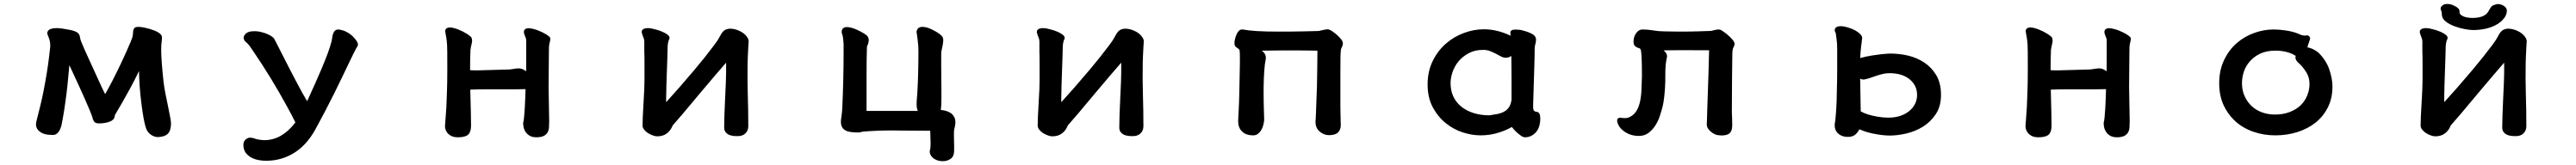

<svg xmlns="http://www.w3.org/2000/svg" viewBox="-20 -628 13040 837"><path d="M219.2 -460Q219.2 -465.3 222.7 -470.7Q231.4 -485.4 268.6 -485.4Q288.1 -485.4 330.1 -477.1Q346.2 -474.1 355 -470.7Q369.6 -465.8 376.5 -458.5Q383.3 -450.7 384.8 -439.5Q385.7 -431.6 390.1 -418.9Q404.8 -382.3 432.6 -322.3Q460.4 -262.2 479.2 -220.2Q498 -178.2 512.2 -150.4Q545.4 -208 591.3 -304.2Q623 -371.6 641.6 -416.5Q647 -430.2 649.9 -438.5Q653.3 -453.1 653.3 -460.9Q653.3 -487.3 669.9 -490.7Q673.8 -491.7 681.4 -491.7Q689 -491.7 709.5 -488.3Q772.5 -474.6 792 -455.1Q799.8 -447.3 799.8 -438.5Q799.8 -425.3 797.9 -413.6Q795.9 -401.9 795.9 -373.5Q795.9 -324.2 807.6 -214.8Q811.5 -181.6 817.9 -150.1Q824.2 -118.7 830.1 -90.8Q835.9 -63 838.9 -46.4Q845.2 -15.6 845.7 -3.9Q845.7 34.7 829.1 50.8Q814.9 65.4 780.3 67.4Q761.2 67.4 744.6 55.7Q727.5 43.9 720.2 25.4Q707.5 -8.3 695.8 -102.5Q684.6 -191.9 683.6 -267.6Q664.6 -228 639.6 -181.2Q595.2 -100.1 562.5 -45.9Q561 -43.5 561 -42.5Q561 -41.5 561 -39.6Q561 -35.6 557.6 -28.3Q552.2 -19.5 542.5 -14.2Q524.4 -5.4 499.5 -2.9Q488.8 -2 481.4 -2Q469.7 -2 463.4 -5.4Q457 -8.8 453.4 -16.1Q449.7 -23.4 447.3 -33.7Q441.9 -52.7 410.6 -123.5Q382.8 -186.5 344.7 -268.1Q336.9 -284.2 331.1 -297.4Q328.1 -269 325.2 -234.6Q322.3 -200.2 317.4 -159.7Q306.6 -69.8 291 8.8Q280.8 45.4 260.7 54.2Q254.9 56.6 245.8 56.6Q236.8 56.6 222.2 55.2Q190.9 51.8 172.4 31.2Q162.1 19.5 162.1 2Q162.1 -6.8 170.4 -37.1Q175.3 -55.7 184.8 -95Q194.3 -134.3 200.2 -165Q220.7 -271 228.5 -340.8L234.4 -392.1Q234.4 -416 229.5 -429.7L219.7 -456.1Q219.2 -458 219.2 -460Z M1778.3 -374Q1776.4 -371.1 1767.1 -351.8Q1757.8 -332.5 1743.2 -302.2Q1728.5 -272 1710 -232.9Q1675.3 -159.7 1627.4 -67.4L1585 12.2Q1540 101.1 1473.9 144.3Q1407.7 187.5 1327.1 187.5Q1312 187.5 1297.4 185.3Q1282.7 183.1 1273.4 180.2Q1264.2 177.2 1257.6 174.1Q1251 170.9 1247.1 168.5Q1234.4 160.6 1224.6 148.4Q1211.9 131.3 1211.9 106.4Q1211.9 89.4 1223.6 79.6Q1234.4 70.3 1245.1 70.3Q1258.3 70.3 1269 74.7Q1276.4 78.1 1289.6 80.1Q1305.2 83 1320.1 83Q1335 83 1349.1 80.1Q1377 74.7 1399.9 61.5Q1440.9 38.1 1475.1 -6.8Q1459 -40.5 1432.1 -89.4Q1352.5 -235.4 1260.3 -370.6Q1251 -383.8 1242.7 -396Q1235.4 -405.8 1225.6 -414.1Q1213.4 -423.8 1213.4 -437Q1213.4 -441.4 1214.8 -444.3Q1217.3 -450.7 1222.7 -456.1Q1232.4 -465.3 1248 -468.3Q1258.3 -469.7 1269.8 -469.7Q1281.2 -469.7 1294.4 -467.3Q1317.9 -462.4 1336.9 -453.6Q1359.4 -442.9 1366.7 -433.1Q1373 -422.9 1399.4 -369.9Q1425.8 -316.9 1445.3 -279.8Q1464.8 -242.7 1482.9 -207.8Q1501 -172.9 1511.7 -154.3Q1527.3 -126.5 1534.7 -114.7Q1584 -223.1 1604.7 -272.2Q1625.5 -321.3 1637.7 -354.2Q1649.9 -387.2 1658.2 -418Q1660.2 -426.3 1660.9 -432.4Q1661.6 -438.5 1662.1 -441.4Q1665 -459 1672.9 -469.7Q1679.7 -478.5 1693.4 -478.5H1693.8Q1718.3 -475.1 1736.6 -464.8Q1754.9 -454.6 1766.6 -442.4Q1787.1 -421.9 1791.5 -406.2Q1792 -404.3 1792 -401.9Q1792 -396 1786.6 -388.4Q1781.2 -380.9 1778.3 -374Z M2757.8 -304.2 2756.8 -185.5Q2756.8 -169.4 2758.3 -99.4Q2759.8 -29.3 2759.8 -12.9Q2759.8 3.4 2758.8 18.1Q2757.8 32.7 2751.5 43.9Q2744.6 55.7 2731.2 62Q2717.8 68.4 2695.1 68.4Q2672.4 68.4 2658.7 59.1Q2645.5 50.3 2638.4 38.1Q2631.3 25.9 2629.6 14.2Q2627.9 2.4 2627.9 -2.9V-3.9Q2630.9 -14.2 2632.8 -34.2Q2636.7 -73.2 2638.7 -132.8Q2639.6 -155.8 2640.1 -175.8Q2609.9 -174.8 2576.2 -174.8H2428.2Q2396 -174.8 2360.4 -173.3Q2360.4 -154.8 2361.3 -137.2Q2362.3 -108.4 2363.3 -57.6Q2364.3 -6.8 2364.3 8.3Q2364.3 40.5 2350.6 54.2L2348.6 55.7Q2334 68.4 2297.9 68.4Q2276.4 68.4 2262.9 61Q2249.5 53.7 2242.2 43Q2232.4 28.8 2232.4 10.7Q2232.4 4.4 2233.4 -1Q2238.8 -69.3 2239.3 -84Q2240.2 -104.5 2240.7 -120.4Q2241.2 -136.2 2242.2 -158.7Q2244.1 -204.6 2244.1 -273.2Q2244.1 -341.8 2243.9 -366.7Q2243.7 -391.6 2242.9 -401.4Q2242.2 -411.1 2241.2 -421.4Q2238.8 -440.9 2236.1 -453.4Q2233.4 -465.8 2233.4 -469.2Q2233.4 -481.4 2243.2 -485.8Q2249 -488.8 2255.9 -488.8Q2272.9 -488.8 2299.3 -478.5Q2323.2 -469.2 2343.8 -456.1Q2362.8 -443.8 2366.7 -437Q2367.7 -434.6 2368.2 -432.1Q2369.6 -426.8 2369.6 -423.6Q2369.6 -420.4 2369.4 -416.7Q2369.1 -413.1 2367.2 -405.3Q2363.3 -390.1 2361.3 -374.5Q2359.4 -328.1 2359.4 -272Q2376.5 -271 2384.5 -271Q2392.6 -271 2395.5 -271Q2399.9 -271 2413.1 -271.5L2552.7 -275.4Q2563 -275.4 2579.1 -278.3Q2595.2 -281.2 2605 -281.2Q2617.7 -281.2 2629.9 -274.9Q2635.3 -272 2643.1 -266.6Q2643.6 -295.4 2643.6 -328.6V-422.9Q2643.6 -431.6 2639.6 -439.9Q2634.3 -450.7 2631.8 -462.9Q2631.8 -464.4 2631.8 -466.6Q2631.8 -468.8 2632.8 -472.4Q2633.8 -476.1 2637.2 -479Q2643.1 -484.9 2654.3 -484.9Q2663.6 -484.9 2676.5 -481.9Q2689.5 -479 2701.2 -474.6Q2724.1 -465.8 2743.2 -454.6Q2757.3 -445.8 2762.7 -439.5Q2765.6 -436 2765.6 -431.6Q2765.6 -423.8 2762.7 -413.8Q2759.8 -403.8 2758.8 -391.1Q2758.8 -379.4 2758.3 -362.3Q2757.8 -333 2757.8 -304.2Z M3669.9 -482.4Q3671.9 -482.4 3677.2 -482.4Q3696.8 -482.4 3719.7 -472.7Q3748 -460.4 3761.7 -439.9Q3769.5 -428.7 3769.5 -418Q3769.5 -416.5 3769 -409.7Q3768.6 -402.8 3767.6 -389.2Q3764.6 -335 3764.2 -306.6Q3762.7 -229 3765.1 -147.7Q3767.6 -66.4 3767.6 11.7Q3767.1 30.3 3759.3 41Q3752.4 50.8 3742.4 56.2Q3732.4 61.5 3723.1 62Q3713.9 62.5 3708 62.5Q3672.4 62.5 3656.2 46.4Q3645.5 35.6 3645.5 20Q3645.5 -32.2 3650.4 -131.3Q3655.3 -228.5 3655.3 -260.7V-310.1Q3649.9 -303.7 3600.1 -246.1Q3544.4 -180.2 3528.3 -161.1Q3455.1 -73.2 3438.5 -53.7Q3402.8 -11.7 3385.3 7.8Q3383.3 10.7 3380.1 18.6Q3377 26.4 3368.2 36.6Q3359.4 47.4 3344.7 55.2Q3329.1 63.5 3305.7 63.5Q3296.4 63.5 3284.7 59.1Q3255.9 48.8 3241.7 31.2Q3232.4 20.5 3232.4 8.8Q3232.4 -25.9 3237.3 -105.5Q3242.2 -184.6 3242.2 -223.6V-297.4Q3242.2 -328.1 3241.9 -343Q3241.7 -357.9 3241.2 -364.7Q3241.2 -378.4 3241.2 -388.7V-418Q3241.2 -428.2 3236.6 -438.7Q3231.9 -449.2 3230 -457.5Q3228 -462.4 3228 -466.3Q3228 -473.1 3232.9 -477.5Q3235.4 -480 3238.8 -481.9Q3247.1 -485.4 3258.3 -485.4Q3274.4 -485.4 3296.9 -479Q3337.9 -468.3 3359.4 -451.7Q3369.1 -443.8 3369.1 -436Q3369.1 -432.6 3367.2 -428.7Q3363.8 -422.9 3361.6 -411.1Q3359.4 -399.4 3359.4 -391.1Q3359.4 -372.1 3357.9 -334.5Q3351.6 -165.5 3351.6 -121.1Q3351.6 -115.2 3352.1 -109.9Q3414.6 -178.2 3494.1 -272.5Q3546.9 -335 3593.3 -397Q3606 -414.1 3610.4 -420.9Q3618.2 -432.6 3623 -442.4Q3632.3 -460.4 3641.1 -469.2Q3644 -472.2 3647.5 -474.6Q3655.3 -480 3669.9 -482.4Z M4625.5 -65.4Q4619.6 -80.1 4619.6 -100.1Q4619.6 -106.9 4620.1 -116.7Q4627 -191.9 4628.4 -313.5Q4628.9 -348.6 4628.9 -366.5Q4628.9 -384.3 4627.9 -396.5Q4626.5 -413.6 4623.8 -435.1Q4621.1 -456.5 4619.1 -466.8Q4622.1 -484.4 4634.8 -489.3Q4641.6 -491.7 4648.4 -491.7Q4666.5 -491.7 4688.5 -482.4Q4718.8 -468.8 4738.3 -453.6Q4748.5 -445.3 4751.5 -439.5Q4754.4 -433.6 4754.4 -423.8Q4754.4 -414.1 4751.5 -398.9L4746.6 -375.5Q4744.1 -364.3 4744.1 -355.5V-293.9Q4744.1 -261.7 4744.6 -231Q4745.1 -200.2 4745.1 -172.9V-127Q4745.1 -90.8 4742.2 -70.3Q4749.5 -69.3 4758.8 -67.9Q4773.9 -64.9 4787.6 -57.6Q4801.8 -49.8 4810.1 -34.2Q4815.9 -23.4 4815.9 -8.3Q4815.9 -1 4814.5 7.3Q4814.5 10.3 4812.5 18.1Q4810.5 25.9 4809.6 29.3Q4808.6 36.6 4808.6 43V64.5Q4808.6 77.1 4809.1 90.3Q4809.6 103.5 4809.6 115.2V133.8Q4809.6 166.5 4791 178.2Q4773.9 189.5 4753.9 189.5Q4739.7 189.5 4731.9 187.5Q4710.9 182.1 4698.2 168.9Q4686 155.8 4686 140.1Q4686 136.2 4687 133.3Q4689.5 126.5 4689.9 116.5Q4690.4 106.4 4690.4 99.1Q4690.4 91.3 4689.5 66.9Q4688.5 42.5 4688.5 35.2Q4603.5 35.2 4554.9 34.4Q4506.3 33.7 4492.2 33.7Q4419.4 33.7 4343.8 40Q4337.4 43.9 4324.2 43.9Q4282.7 43.9 4264.6 36.1Q4244.6 27.3 4239.3 9.8Q4236.3 0.5 4236.3 -9.5Q4236.3 -19.5 4238.8 -34.7Q4241.2 -49.8 4243.2 -75.7Q4250 -226.1 4250 -358.4V-403.3Q4249 -422.4 4248 -429Q4247.1 -435.5 4246.8 -436.5Q4246.6 -437.5 4246.6 -438.7Q4246.6 -439.9 4246.3 -440.9Q4246.1 -441.9 4245.8 -442.9Q4245.6 -443.8 4245.6 -444.8Q4245.1 -447.3 4242.7 -455.6Q4240.2 -460 4240.2 -465.8Q4240.2 -482.9 4253.4 -488.3Q4259.8 -490.7 4266.1 -490.7Q4284.2 -490.7 4309.6 -480.5Q4325.7 -473.6 4339.4 -466.3Q4367.7 -450.7 4372.6 -441.9Q4373 -440.4 4373.5 -439.5Q4377.4 -432.6 4377.4 -425.3Q4377.4 -418 4375 -409.2Q4372.6 -400.4 4369.6 -395L4368.2 -390.6Q4368.2 -381.8 4367.7 -369.6Q4366.2 -333 4366.2 -228.5V-65.4Z M5669.9 -482.4Q5671.9 -482.4 5677.2 -482.4Q5696.8 -482.4 5719.7 -472.7Q5748 -460.4 5761.7 -439.9Q5769.5 -428.7 5769.5 -418Q5769.5 -416.5 5769 -409.7Q5768.6 -402.8 5767.6 -389.2Q5764.6 -335 5764.2 -306.6Q5762.7 -229 5765.1 -147.7Q5767.6 -66.4 5767.6 11.7Q5767.1 30.3 5759.3 41Q5752.4 50.8 5742.4 56.2Q5732.4 61.5 5723.1 62Q5713.9 62.5 5708 62.5Q5672.4 62.5 5656.2 46.4Q5645.5 35.6 5645.5 20Q5645.5 -32.2 5650.4 -131.3Q5655.3 -228.5 5655.3 -260.7V-310.1Q5649.9 -303.7 5600.1 -246.1Q5544.4 -180.2 5528.3 -161.1Q5455.1 -73.2 5438.5 -53.7Q5402.8 -11.7 5385.3 7.8Q5383.3 10.7 5380.1 18.6Q5377 26.4 5368.2 36.6Q5359.4 47.4 5344.7 55.2Q5329.1 63.5 5305.7 63.5Q5296.4 63.5 5284.7 59.1Q5255.9 48.8 5241.7 31.2Q5232.4 20.5 5232.4 8.8Q5232.4 -25.9 5237.3 -105.5Q5242.2 -184.6 5242.2 -223.6V-297.4Q5242.2 -328.1 5241.9 -343Q5241.7 -357.9 5241.2 -364.7Q5241.2 -378.4 5241.2 -388.7V-418Q5241.2 -428.2 5236.6 -438.7Q5231.9 -449.2 5230 -457.5Q5228 -462.4 5228 -466.3Q5228 -473.1 5232.9 -477.5Q5235.4 -480 5238.8 -481.9Q5247.1 -485.4 5258.3 -485.4Q5274.4 -485.4 5296.9 -479Q5337.9 -468.3 5359.4 -451.7Q5369.1 -443.8 5369.1 -436Q5369.1 -432.6 5367.2 -428.7Q5363.8 -422.9 5361.6 -411.1Q5359.4 -399.4 5359.4 -391.1Q5359.4 -372.1 5357.9 -334.5Q5351.6 -165.5 5351.6 -121.1Q5351.6 -115.2 5352.1 -109.9Q5414.6 -178.2 5494.1 -272.5Q5546.9 -335 5593.3 -397Q5606 -414.1 5610.4 -420.9Q5618.2 -432.6 5623 -442.4Q5632.3 -460.4 5641.1 -469.2Q5644 -472.2 5647.5 -474.6Q5655.3 -480 5669.9 -482.4Z M6304.2 -473.6Q6335.4 -469.7 6393.1 -468.3Q6503.9 -466.3 6653.3 -470.7Q6655.3 -470.7 6658.2 -471.4Q6661.1 -472.2 6661.9 -472.4Q6662.6 -472.7 6663.6 -472.9Q6664.6 -473.1 6665.5 -473.4Q6666.5 -473.6 6667.5 -473.6Q6668.5 -473.6 6669.4 -474.1Q6693.4 -479.5 6699.2 -479.5Q6708.5 -479.5 6722.2 -470.2Q6750.5 -451.2 6767.6 -429.7Q6772.5 -423.3 6774.9 -418.2Q6777.3 -413.1 6777.3 -408.9Q6777.3 -404.8 6776.4 -401.4Q6775.4 -395 6771 -386.5Q6766.6 -377.9 6766.6 -370.1V-369.6Q6764.6 -356 6764.6 -267.6V-85.9Q6764.6 -64.9 6765.6 -32.5Q6766.6 0 6766.6 6.8Q6766.6 29.8 6752.7 43.7Q6738.8 57.6 6707 57.6Q6681.6 57.6 6660.6 40Q6638.7 22.5 6638.7 -9.8V-10.3Q6640.1 -25.4 6641.8 -75.9Q6643.6 -126.5 6644.5 -151.4Q6645.5 -176.3 6646 -189Q6646.5 -213.9 6647.5 -279.3Q6648.4 -344.7 6648.4 -371.1H6640.6Q6627.9 -371.1 6613.3 -371.6Q6588.9 -372.1 6564.9 -372.1H6463.4Q6437.5 -372.1 6414.6 -371.6Q6391.6 -371.1 6373 -371.1H6366.7Q6372.1 -366.7 6375 -363.8Q6387.2 -351.6 6387.2 -335.9Q6387.2 -331.5 6386.7 -327.6Q6377.4 -284.7 6376 -183.1Q6376 -174.3 6376 -152.1Q6376 -129.9 6376.5 -105Q6377.4 -57.6 6378.2 -43.9Q6378.9 -30.3 6378.9 -22.5Q6378.9 -14.6 6376.2 -1.2Q6373.5 12.2 6367.7 24.9Q6360.8 39.1 6349.9 48.8Q6338.9 58.6 6323.2 58.6Q6286.1 58.6 6266.1 38.1Q6247.1 19.5 6247.1 -14.6Q6247.1 -15.1 6249.5 -62.5Q6252 -109.9 6252.9 -152.8Q6255.9 -280.3 6255.9 -303.7V-341.3Q6255.9 -362.3 6254.4 -374Q6252 -377.4 6249.5 -379.9L6242.2 -385.3Q6228.5 -391.6 6228.5 -408.2Q6228.5 -419.9 6231 -429.2Q6238.3 -459 6251 -471.7Q6257.8 -478.5 6266.6 -478.5Q6272.9 -478.5 6286.1 -476.1Q6299.3 -473.6 6303.7 -473.6Z M7568.4 43.9Q7523.9 58.6 7474.6 58.6Q7430.2 58.6 7383.8 43.5Q7336.9 28.3 7297.9 -3.4Q7258.3 -35.2 7232.2 -84Q7206.1 -132.8 7206.1 -199.2Q7206.1 -265.6 7231.4 -317.4Q7256.3 -369.1 7297.1 -405.3Q7337.9 -441.4 7388.9 -460.4Q7439.9 -479.5 7491.2 -479.5Q7557.6 -479.5 7626.5 -446.8Q7626 -449.2 7626 -450.9Q7626 -452.6 7625 -456.1V-462.9Q7625 -470.2 7632.3 -474.6Q7638.7 -478 7652.3 -478Q7661.1 -478 7675.3 -476.6Q7729.5 -463.9 7745.6 -448.2Q7754.9 -439 7754.9 -427Q7754.9 -415 7751.5 -404.3Q7748 -393.6 7748 -379.4Q7748 -346.7 7746.1 -287.6Q7740.7 -121.6 7740.5 -105.7Q7740.2 -89.8 7740.2 -85Q7740.2 -70.8 7745.1 -65.9Q7750 -61 7762.7 -59.6L7765.1 -59.1L7767.1 -57.1Q7773.9 -50.8 7775.1 -42.2Q7776.4 -33.7 7776.4 -22.5V-22Q7774.4 22.9 7751.7 45.7Q7729 68.4 7699.2 68.4Q7689.9 68.4 7678.7 60.5Q7655.8 44.4 7638.7 23.9Q7634.3 19 7632.3 16.1Q7607.4 31.2 7568.4 43.9ZM7629.9 -344.2Q7616.7 -335 7601.6 -335Q7589.8 -335 7576.2 -342.3L7550.8 -356Q7537.6 -362.8 7521.5 -369.1Q7506.3 -375 7487.3 -375Q7445.3 -375 7414.6 -358.4Q7382.8 -341.3 7362.3 -316.4Q7341.8 -291 7332 -261.5Q7322.3 -231.9 7322.3 -207Q7322.3 -135.3 7371.6 -91.3Q7399.9 -66.4 7441.4 -53.7Q7477.5 -43 7519 -43Q7539.1 -45.9 7558.6 -49.6Q7578.1 -53.2 7593.8 -62Q7608.9 -70.3 7618.4 -84.7Q7627.9 -99.1 7630.9 -122.6V-224.6Q7630.9 -265.6 7630.4 -292.5Q7629.9 -319.3 7629.9 -335Z M8630.9 -373 8485.4 -373.5Q8443.8 -373.5 8400.9 -372.6Q8406.2 -367.7 8410.2 -362.8Q8418 -354 8418 -342.3Q8418 -335.9 8415.5 -329.1Q8413.1 -316.9 8412.1 -307.1Q8411.1 -297.4 8410.6 -292.5Q8409.2 -271.5 8409.2 -241.7V-214.8Q8408.2 -176.3 8404.3 -141.1Q8400.4 -106 8395.5 -86.9Q8390.1 -65.9 8381.8 -40.5Q8373.5 -15.1 8359.9 6.8Q8345.7 29.8 8325 45.7Q8304.2 61.5 8275.4 61.5Q8229 61.5 8195.3 34.2Q8171.9 15.6 8166 -10.3Q8165.5 -14.2 8165.5 -16.1Q8165.5 -30.8 8181.2 -30.8Q8184.1 -30.8 8189 -29.8Q8197.8 -28.8 8205.8 -28.8Q8213.9 -28.8 8222.7 -31.7Q8245.1 -40.5 8258.5 -58.6Q8272 -76.7 8279.1 -103.5Q8286.1 -130.4 8288.1 -164.6Q8290 -199.7 8291 -240.2Q8291 -363.3 8284.2 -377.4Q8282.2 -380.9 8280.3 -382.3Q8276.4 -384.3 8271.5 -385.3Q8263.7 -387.2 8253.4 -396.5Q8250.5 -401.9 8249.5 -407Q8248.5 -412.1 8248.5 -415.5Q8248.5 -418.9 8248.8 -422.9Q8249 -426.8 8250 -433.1Q8254.9 -454.6 8269 -468.3Q8280.3 -478.5 8293.9 -478.5Q8320.8 -478.5 8349.1 -473.6Q8377.4 -468.8 8406.2 -468.8Q8439.5 -467.8 8474.1 -467.8Q8508.8 -467.8 8526.4 -468Q8543.9 -468.3 8547.6 -468.3Q8551.3 -468.3 8554.9 -468.5Q8558.6 -468.8 8562.3 -468.8Q8565.9 -468.8 8569.3 -468.8Q8572.8 -468.8 8576.2 -469Q8579.6 -469.2 8583 -469.2Q8589.4 -469.2 8596.4 -469.7Q8603.5 -470.2 8610.4 -470.2Q8624.5 -470.7 8630.1 -470.7Q8635.7 -470.7 8638.7 -471.2Q8645 -471.7 8652.8 -474.1Q8668.9 -478.5 8679.7 -478.5Q8688 -478.5 8700.7 -469.7Q8720.7 -456.5 8738.3 -439Q8743.7 -433.6 8748.5 -427.7Q8759.8 -415 8759.8 -405.3Q8759.8 -397.5 8753.9 -386.7Q8750 -379.9 8750 -374V-372.6Q8749 -369.6 8748.5 -353Q8748 -330.6 8747.1 -238Q8746.1 -145.5 8746.1 -59.6Q8748 -20.5 8748 6.8Q8748 43 8726.6 53.2Q8713.4 59.1 8695.3 59.1Q8687 59.1 8677.2 57.6Q8669.9 57.6 8660.6 53.2Q8638.7 43 8626.5 25.4Q8619.1 15.1 8619.1 3.9Q8619.1 1 8620.1 -18.6Q8621.1 -51.3 8622.1 -88.9Q8623 -126.5 8625 -171.9Q8627 -217.3 8627.9 -258.3Q8630.9 -364.3 8630.9 -373Z M9459 49.3Q9423.8 42 9391.6 27.8Q9386.2 39.1 9376 50.3Q9360.8 66.4 9335 66.4Q9313.5 66.4 9299.8 59.6Q9266.6 43.9 9266.6 6.8Q9266.6 0 9268.1 -6.8Q9269.5 -13.7 9271 -30Q9272.5 -46.4 9273.9 -66.9Q9277.3 -114.7 9277.3 -156.2Q9279.3 -221.7 9279.3 -279.3V-377.9Q9279.3 -408.7 9276.4 -427.7Q9273.9 -445.8 9272 -460Q9266.6 -469.2 9266.6 -475.1Q9266.6 -481 9271 -486.8Q9278.8 -495.1 9297.4 -495.1Q9312.5 -495.1 9331.5 -489.3Q9374 -477.1 9395 -455.6Q9405.8 -445.3 9405.8 -434.6Q9405.8 -432.6 9405.3 -430.4Q9404.8 -428.2 9404.5 -425.3Q9404.3 -422.4 9403.8 -419.4Q9403.3 -413.6 9402.6 -407.7Q9401.9 -401.9 9400.9 -397Q9397 -362.3 9395.5 -333.5Q9425.8 -341.8 9453.6 -346.2Q9481.4 -350.6 9498.5 -352.5Q9526.9 -355.5 9546.9 -356.4Q9591.8 -356.4 9637.2 -346.2Q9682.6 -335.4 9719.7 -311Q9756.8 -286.6 9780.8 -246.6Q9804.7 -206.1 9804.7 -146.5Q9804.7 -87.4 9777.3 -47.4Q9750.5 -7.8 9711.2 15.9Q9671.9 39.6 9627.4 49.6Q9583 59.6 9545.9 59.6Q9508.8 59.6 9459 49.3ZM9543.9 -256.8Q9527.3 -256.8 9511.2 -253.2Q9495.1 -249.5 9479.2 -244.1Q9463.4 -238.8 9447.8 -233.4Q9430.2 -227.1 9415 -224.6Q9413.1 -224.6 9411.1 -224.6Q9403.3 -224.6 9395.5 -229Q9398.4 -81.5 9398.4 -63Q9429.2 -45.4 9483.4 -36.1Q9512.7 -31.2 9538.1 -31.2Q9570.8 -31.2 9598.1 -40Q9630.9 -50.8 9652.3 -72.3Q9683.6 -103.5 9683.6 -146.5Q9683.6 -195.3 9645.5 -226.1Q9607.4 -256.8 9543.9 -256.8Z M10757.8 -304.2 10756.8 -185.5Q10756.8 -169.4 10758.3 -99.4Q10759.8 -29.3 10759.8 -12.9Q10759.8 3.4 10758.8 18.1Q10757.8 32.7 10751.5 43.9Q10744.6 55.7 10731.2 62Q10717.8 68.4 10695.1 68.4Q10672.4 68.4 10658.7 59.1Q10645.5 50.3 10638.4 38.1Q10631.3 25.9 10629.6 14.2Q10627.9 2.4 10627.9 -2.9V-3.9Q10630.9 -14.2 10632.8 -34.2Q10636.7 -73.2 10638.7 -132.8Q10639.6 -155.8 10640.1 -175.8Q10609.9 -174.8 10576.2 -174.8H10428.2Q10396 -174.8 10360.4 -173.3Q10360.4 -154.8 10361.3 -137.2Q10362.3 -108.4 10363.3 -57.6Q10364.3 -6.8 10364.3 8.3Q10364.3 40.5 10350.6 54.2L10348.6 55.7Q10334 68.4 10297.9 68.4Q10276.4 68.4 10262.9 61Q10249.5 53.7 10242.2 43Q10232.4 28.8 10232.4 10.7Q10232.4 4.4 10233.4 -1Q10238.8 -69.3 10239.3 -84Q10240.2 -104.5 10240.7 -120.4Q10241.2 -136.2 10242.2 -158.7Q10244.1 -204.6 10244.1 -273.2Q10244.1 -341.8 10243.9 -366.7Q10243.7 -391.6 10242.9 -401.4Q10242.2 -411.1 10241.2 -421.4Q10238.8 -440.9 10236.1 -453.4Q10233.4 -465.8 10233.4 -469.2Q10233.4 -481.4 10243.2 -485.8Q10249 -488.8 10255.9 -488.8Q10272.9 -488.8 10299.3 -478.5Q10323.2 -469.2 10343.8 -456.1Q10362.8 -443.8 10366.7 -437Q10367.7 -434.6 10368.2 -432.1Q10369.6 -426.8 10369.6 -423.6Q10369.6 -420.4 10369.4 -416.7Q10369.1 -413.1 10367.2 -405.3Q10363.3 -390.1 10361.3 -374.5Q10359.4 -328.1 10359.4 -272Q10376.5 -271 10384.5 -271Q10392.6 -271 10395.5 -271Q10399.9 -271 10413.1 -271.5L10552.7 -275.4Q10563 -275.4 10579.1 -278.3Q10595.2 -281.2 10605 -281.2Q10617.7 -281.2 10629.9 -274.9Q10635.3 -272 10643.1 -266.6Q10643.6 -295.4 10643.6 -328.6V-422.9Q10643.6 -431.6 10639.6 -439.9Q10634.3 -450.7 10631.8 -462.9Q10631.8 -464.4 10631.8 -466.6Q10631.8 -468.8 10632.8 -472.4Q10633.8 -476.1 10637.2 -479Q10643.1 -484.9 10654.3 -484.9Q10663.6 -484.9 10676.5 -481.9Q10689.5 -479 10701.2 -474.6Q10724.1 -465.8 10743.2 -454.6Q10757.3 -445.8 10762.7 -439.5Q10765.6 -436 10765.6 -431.6Q10765.6 -423.8 10762.7 -413.8Q10759.8 -403.8 10758.8 -391.1Q10758.8 -379.4 10758.3 -362.3Q10757.8 -333 10757.8 -304.2Z M11672.9 -431.6V-430.7Q11670.4 -422.4 11667.5 -414.1Q11662.6 -400.9 11659.2 -387.7Q11682.1 -384.3 11706.1 -367.7Q11714.8 -361.8 11719.2 -356.9Q11755.9 -319.3 11771 -273.2Q11786.1 -227.1 11786.1 -188.5Q11786.1 -128.9 11762.7 -83Q11739.7 -37.1 11700.4 -5.9Q11661.1 25.4 11608.4 42Q11555.7 58.6 11497.3 58.6Q11439 58.6 11387.7 41Q11328.1 21 11286.1 -21Q11254.9 -52.2 11235.4 -93.8Q11212.9 -142.6 11212.9 -205.1Q11212.9 -272.5 11237.8 -323.7Q11262.2 -375 11301.5 -409.2Q11340.8 -443.4 11390.1 -460.9Q11439 -478.5 11488.3 -478.5Q11517.1 -478.5 11552.2 -473.1Q11588.4 -467.3 11611.8 -457.5Q11628.4 -449.7 11636.2 -448.5Q11644 -447.3 11647.5 -447.3H11649.9Q11652.3 -448.7 11655.5 -448.7Q11658.7 -448.7 11663.1 -447.8Q11666 -445.8 11668 -444.3Q11672.9 -439.5 11672.9 -431.6ZM11610.8 -312.5Q11598.6 -324.7 11598.6 -337.4Q11598.6 -340.3 11600.6 -344.2Q11583 -356.4 11556.2 -363.8Q11529.3 -371.1 11498 -371.1Q11453.1 -371.1 11421.4 -356.4Q11389.6 -341.3 11368.7 -317.6Q11347.7 -293.9 11337.9 -264.9Q11328.1 -235.8 11328.1 -207Q11328.1 -168.9 11341.8 -139.6Q11355 -110.4 11377.7 -89.4Q11400.4 -68.4 11430.9 -57.6Q11461.4 -46.9 11495.1 -46.9Q11536.6 -46.9 11569.3 -59.6Q11604 -72.8 11627 -95.7Q11654.3 -123.5 11664.6 -162.1Q11669.9 -181.6 11669.9 -202.1Q11669.9 -234.4 11655.3 -258.8Q11639.2 -285.2 11621.1 -302.7L11618.7 -305.2Q11617.2 -306.6 11615 -308.3Q11612.8 -310.1 11610.8 -312.5Z M12669.9 -482.4Q12671.9 -482.4 12677.2 -482.4Q12696.8 -482.4 12719.7 -472.7Q12748 -460.4 12761.7 -439.9Q12769.5 -428.7 12769.5 -418Q12769.5 -416.5 12769 -409.7Q12768.6 -402.8 12767.6 -389.2Q12764.6 -335 12764.2 -306.6Q12762.7 -229 12765.1 -147.7Q12767.6 -66.4 12767.6 11.7Q12767.1 30.3 12759.3 41Q12752.4 50.8 12742.4 56.2Q12732.4 61.5 12723.1 62Q12713.9 62.5 12708 62.5Q12672.4 62.5 12656.2 46.4Q12645.5 35.6 12645.5 20Q12645.5 -32.2 12650.4 -131.3Q12655.3 -228.5 12655.3 -260.7V-310.1Q12649.9 -303.7 12600.1 -246.1Q12544.4 -180.2 12528.3 -161.1Q12455.1 -73.2 12438.5 -53.7Q12402.8 -11.7 12385.3 7.8Q12383.3 10.7 12380.1 18.6Q12377 26.4 12368.2 36.6Q12359.4 47.4 12344.7 55.2Q12329.1 63.5 12305.7 63.5Q12296.4 63.5 12284.7 59.1Q12255.9 48.8 12241.7 31.2Q12232.4 20.5 12232.4 8.8Q12232.4 -25.9 12237.3 -105.5Q12242.2 -184.6 12242.2 -223.6V-297.4Q12242.2 -328.1 12241.9 -343Q12241.7 -357.9 12241.2 -364.7Q12241.2 -378.4 12241.2 -388.7V-418Q12241.2 -428.2 12236.6 -438.7Q12231.9 -449.2 12230 -457.5Q12228 -462.4 12228 -466.3Q12228 -473.1 12232.9 -477.5Q12235.4 -480 12238.8 -481.9Q12247.1 -485.4 12258.3 -485.4Q12274.4 -485.4 12296.9 -479Q12337.9 -468.3 12359.4 -451.7Q12369.1 -443.8 12369.1 -436Q12369.1 -432.6 12367.2 -428.7Q12363.8 -422.9 12361.6 -411.1Q12359.4 -399.4 12359.4 -391.1Q12359.4 -372.1 12357.9 -334.5Q12351.6 -165.5 12351.6 -121.1Q12351.6 -115.2 12352.1 -109.9Q12414.6 -178.2 12494.1 -272.5Q12546.9 -335 12593.3 -397Q12606 -414.1 12610.4 -420.9Q12618.2 -432.6 12623 -442.4Q12632.3 -460.4 12641.1 -469.2Q12644 -472.2 12647.5 -474.6Q12655.3 -480 12669.9 -482.4ZM12610.8 -605Q12618.2 -607.4 12623.5 -607.4Q12643.6 -607.4 12659.2 -593.8Q12668.9 -585.4 12668.9 -573.2Q12668.5 -547.4 12645 -524.4Q12615.7 -495.1 12562 -482.4Q12531.2 -475.6 12497.1 -475.6Q12483.9 -475.6 12458.3 -480Q12432.6 -484.4 12407.2 -493.7Q12380.9 -502.9 12361.8 -517.1Q12339.8 -533.2 12339.8 -556.6Q12339.8 -566.4 12336.4 -574.2Q12333.5 -579.6 12333.5 -583.3Q12333.5 -586.9 12334.5 -590.3Q12335.9 -595.2 12343.3 -600.6Q12350.6 -606.4 12360.4 -607.4Q12364.3 -607.9 12366.7 -607.9Q12384.8 -607.9 12400.9 -599.6Q12411.1 -594.7 12415 -592Q12418.9 -589.4 12421.1 -587.2Q12423.3 -585 12424.8 -583.5Q12429.7 -577.1 12429.7 -565.4Q12429.7 -558.1 12435.1 -553.7Q12448.7 -541.5 12473.6 -538.6Q12485.8 -537.1 12495.1 -537.1Q12548.3 -537.1 12570.3 -562.5Q12575.7 -569.8 12579.1 -576.7Q12588.4 -592.3 12591.3 -595.2Q12597.7 -601.6 12610.8 -605Z"/></svg>

Font: Bakudai
Style: Bold
Weight: 700
Version: Version 1.48